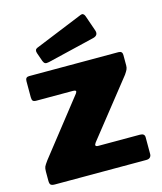

<svg xmlns="http://www.w3.org/2000/svg" viewBox="-112 -832 769 914"><g transform="rotate(-15 272.0 -375.0)"><path d="M45 0Q30 0 24.5 -5Q19 -10 19 -25V-70Q19 -86 22.5 -94Q26 -102 40 -121L253 -392Q265 -408 243 -408H63Q50 -408 45.5 -413Q41 -418 41 -431V-510Q41 -530 59 -530H500Q519 -530 519 -511V-459Q519 -448 515 -439.5Q511 -431 502 -418L284 -143Q270 -124 292 -124H497Q520 -124 520 -105V-22Q520 -13 514 -6.5Q508 0 495 0H45ZM393 -736 420 -658Q428 -633 401 -626L168 -570Q155 -567 149 -570Q143 -573 139 -583L124 -626Q118 -644 132 -650L372 -748Q386 -754 393 -736Z"/></g></svg>

Font: Libre Franklin Thin Black
Style: Regular
Weight: 900
Version: Version 3.000